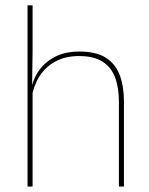

<svg xmlns="http://www.w3.org/2000/svg" viewBox="-20 -684 548 704"><path d="M416 0V-310Q416 -363 401.8 -400.5Q387.5 -438 355.5 -458.2Q323.5 -478.5 270 -478.5Q220 -478.5 183.5 -458.8Q147 -439 125 -404.5Q103 -370 96 -325.5L85 -344H92.5Q97 -385 118.8 -419.2Q140.5 -453.5 178.8 -474.2Q217 -495 271 -495Q331.5 -495 367.2 -472.8Q403 -450.5 418.8 -409.2Q434.5 -368 434.5 -311V0ZM81 0V-664.5H99.5V-495.5L97.5 -357L99.5 -354V0Z"/></svg>

Font: Anek Telugu Thin
Style: Regular
Weight: 250
Version: Version 1.003